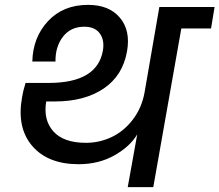

<svg xmlns="http://www.w3.org/2000/svg" viewBox="-20 -769 902 789"><path d="M504.9 0 543.9 -216.8Q514.6 -167 450.2 -130.6Q385.7 -94.2 303.2 -94.2Q176.8 -94.2 112.3 -169.4Q47.9 -244.6 70.8 -370.1Q73.7 -390.6 85 -428.2H180.2Q379.4 -428.2 402.8 -561Q410.2 -604 390.1 -631.6Q370.1 -659.2 326.2 -659.2Q270.5 -659.2 238.8 -618.2Q207 -577.1 208 -516.1H112.8Q115.2 -615.7 177.5 -682.4Q239.7 -749 341.8 -749Q428.7 -749 472.9 -696Q517.1 -643.1 502 -558.1Q484.4 -458 405.8 -405Q327.1 -352.1 206.1 -352.1H169.9Q157.2 -276.4 199.2 -229.2Q241.2 -182.1 333 -182.1Q389.6 -182.1 439.9 -206.3Q490.2 -230.5 526.6 -278.6Q563 -326.7 574.2 -390.1L634.8 -740.2H861.8L847.2 -651.9H725.1L609.9 0Z"/></svg>

Font: Poppins Medium
Style: Italic
Weight: 500
Italic angle: -10°
Designer: Ninad Kale (Devanagari), Jonny Pinhorn (Latin)
Foundry: Indian Type Foundry
Version: Version 3.200;PS 1.000;hotconv 16.6.54;makeotf.lib2.5.65590